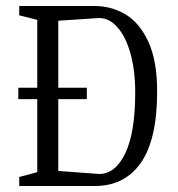

<svg xmlns="http://www.w3.org/2000/svg" viewBox="-20 -619 591 639"><path d="M503 -315Q503 -155 449 -77.5Q395 0 296 0H44V-30L104 -46V-289H41V-327H104V-553L44 -568V-599H296Q350 -599 397 -571.5Q444 -544 473.5 -480.5Q503 -417 503 -315ZM430 -311Q430 -384 414.5 -440Q399 -496 371.5 -527.5Q344 -559 310 -559L174 -550V-327H269V-289H174V-50L310 -40Q364 -40 397 -109Q430 -178 430 -311Z"/></svg>

Font: Grenze Light
Style: Regular
Weight: 300
Designer: Renata Polastri
Foundry: Omnibus-Type
Version: Version 1.002; ttfautohint (v1.8)